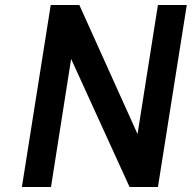

<svg xmlns="http://www.w3.org/2000/svg" viewBox="-20 -752 771 772"><path d="M68 0 184 -732H299L533 -213L615 -732H731L615 0H501L266 -515L185 0Z"/></svg>

Font: Exo
Style: DemiBoldItalic
Weight: 600
Designer: Natanael Gama
Version: Version 1